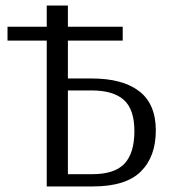

<svg xmlns="http://www.w3.org/2000/svg" viewBox="-20 -670 627 690"><path d="M148 0V-524H7V-574H148V-650H224V-574H421V-524H224V-388H309Q421 -388 480.5 -342Q540 -296 540 -201Q540 -107 486 -53.5Q432 0 314 0ZM224 -44H311Q392 -44 427.5 -82Q463 -120 463 -199Q463 -277 425 -311Q387 -345 309 -345H224Z"/></svg>

Font: Arsenal SC
Style: Regular
Weight: 400
Designer: Andrij Shevchenko
Foundry: Stairsfor
Version: Version 2.001; ttfautohint (v1.8.4.7-5d5b)